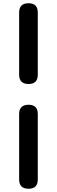

<svg xmlns="http://www.w3.org/2000/svg" viewBox="-20 -878 351 1184"><path d="M98 -609V-417C98 -379 118 -360 156 -360C194 -360 213 -379 213 -417V-609V-801C213 -839 194 -858 156 -858C118 -858 98 -839 98 -801ZM98 27V229C98 267 118 286 156 286C194 286 213 267 213 229V27V-175C213 -213 194 -232 156 -232C118 -232 98 -213 98 -175Z"/></svg>

Font: GenSenRounded2 TW H
Style: Regular
Weight: 900
Version: Version 2.100;PS 2.1;hotconv 16.6.51;makeotf.lib2.5.65220 DE